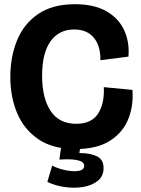

<svg xmlns="http://www.w3.org/2000/svg" viewBox="-20 -694 669 912"><path d="M339 14Q231 14 162.5 -32.5Q94 -79 61.5 -156.5Q29 -234 29 -328Q29 -425 61.5 -503.5Q94 -582 162 -628Q230 -674 336 -674Q428 -674 486.5 -640Q545 -606 570.5 -549Q596 -492 590 -425L457 -408Q458 -476 425.5 -515Q393 -554 332 -554Q261 -554 220.5 -498.5Q180 -443 180 -334Q180 -228 220.5 -167Q261 -106 342 -106Q415 -106 446 -154.5Q477 -203 473 -280L609 -267Q615 -193 589.5 -129Q564 -65 502.5 -25.5Q441 14 339 14ZM205 170 228 92Q242 101 267 108.5Q292 116 318 118.5Q344 121 362 115.5Q380 110 380 93Q380 85 372.5 77.5Q365 70 340 65.5Q315 61 262 64L272 -8H363L357 33Q409 33 440.5 48.5Q472 64 472 104Q472 143 444.5 165Q417 187 375 194Q333 201 287.5 194.5Q242 188 205 170Z"/></svg>

Font: Bricolage Grotesque 96pt Bricolage Grotesque 48pt Regular
Style: Bold
Weight: 700
Designer: Mathieu Triay
Foundry: Atelier Triay
Version: Version 1.001; ttfautohint (v1.8.4.7-5d5b);gftools[0.9.33.de